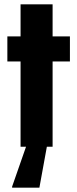

<svg xmlns="http://www.w3.org/2000/svg" viewBox="-20 -678 356 887"><path d="M75 0V-394H14V-510H75V-658H223V-510H303V-394H223V0ZM36 189V184L103 -8H197V-3L162 189Z"/></svg>

Font: Saira Condensed ExtraBold
Style: Regular
Weight: 800
Width: 3
Designer: Hector Gatti with collaboration of the Omnibus-Type team
Foundry: Omnibus-Type
Version: Version 1.101